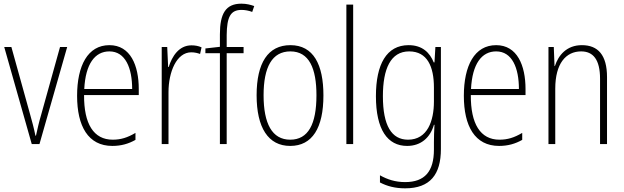

<svg xmlns="http://www.w3.org/2000/svg" viewBox="-20 -785 3399 1046"><path d="M153 0H195L346 -529H307L204 -159C192 -119 184 -82 176 -46H173C165 -86 155 -123 144 -162L42 -529H3Z M576 -539C458 -539 400 -427 400 -263C400 -98 460 10 592 10C641 10 681 -2 718 -23V-61C674 -35 638 -24 594 -24C490 -24 437 -110 438 -267H736V-300C736 -428 691 -539 576 -539ZM576 -505C663 -505 700 -415 700 -300H439C446 -437 497 -505 576 -505Z M1023 -538C954 -538 917 -477 899 -420H896L891 -529H861V0H898V-283C898 -393 942 -500 1022 -500C1040 -500 1057 -496 1070 -491L1078 -527C1061 -535 1042 -538 1023 -538Z M1307 -495V-529H1215V-594C1216 -693 1236 -731 1296 -731C1315 -731 1336 -727 1354 -720L1365 -752C1345 -759 1323 -765 1295 -765C1209 -765 1178 -710 1178 -598V-530L1099 -521V-495H1178V0H1215V-495Z M1742 -265C1742 -433 1688 -539 1562 -539C1440 -539 1378 -442 1378 -266C1378 -90 1441 10 1561 10C1682 10 1742 -89 1742 -265ZM1416 -266C1416 -419 1462 -505 1562 -505C1665 -505 1704 -411 1704 -266C1704 -108 1659 -24 1561 -24C1462 -24 1416 -112 1416 -266Z M1904 0V-760H1867V0Z M2206 -539C2086 -539 2028 -435 2028 -261C2028 -79 2091 10 2198 10C2274 10 2324 -36 2344 -105H2347C2345 -67 2344 -41 2344 -10V30C2344 149 2294 207 2187 207C2134 207 2091 193 2050 170V209C2088 229 2132 241 2187 241C2324 241 2382 165 2382 27V-529H2352L2347 -445H2343C2322 -497 2282 -539 2206 -539ZM2209 -505C2308 -505 2344 -422 2344 -308V-232C2344 -127 2309 -24 2203 -24C2113 -24 2066 -101 2066 -261C2066 -410 2108 -505 2209 -505Z M2683 -539C2565 -539 2507 -427 2507 -263C2507 -98 2567 10 2699 10C2748 10 2788 -2 2825 -23V-61C2781 -35 2745 -24 2701 -24C2597 -24 2544 -110 2545 -267H2843V-300C2843 -428 2798 -539 2683 -539ZM2683 -505C2770 -505 2807 -415 2807 -300H2546C2553 -437 2604 -505 2683 -505Z M3150 -539C3067 -539 3022 -484 3003 -425H3001L2997 -529H2968V0H3005V-302C3005 -439 3063 -505 3146 -505C3211 -505 3249 -461 3249 -356V0H3287V-365C3287 -485 3238 -539 3150 -539Z"/></svg>

Font: Noto Sans Thai Looped Condensed ExtraLight
Style: Regular
Weight: 200
Width: 3
Designer: Sasikarn Vongin, Ben Mitchell
Foundry: The Fontpad Ltd
Version: Version 1.001